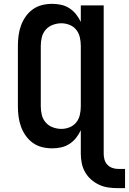

<svg xmlns="http://www.w3.org/2000/svg" viewBox="-20 -763 670 998"><path d="M630 215H593Q568 215 543 211.5Q518 208 495.5 197.5Q473 187 454 170.5Q435 154 422.5 132Q410 110 405 85.5Q400 61 400 36V-86Q390 -65 375.5 -46.5Q361 -28 341 -15Q321 -2 298 3Q275 8 251 8Q224 8 198 1.5Q172 -5 150.5 -20.5Q129 -36 113.5 -58Q98 -80 89 -105Q80 -130 76.5 -156.5Q73 -183 73 -210V-525Q73 -552 76.5 -578.5Q80 -605 89 -630Q98 -655 113.5 -677Q129 -699 150.5 -714.5Q172 -730 198 -736.5Q224 -743 251 -743Q275 -743 298 -738Q321 -733 341 -720Q361 -707 375.5 -688.5Q390 -670 400 -649V-735H519V36Q519 51 523 66Q527 81 537.5 92.5Q548 104 563 109.5Q578 115 593 115H630ZM299 -93Q321 -93 342 -101.5Q363 -110 376.5 -127Q390 -144 395 -166Q400 -188 400 -210V-525Q400 -547 395 -569Q390 -591 376.5 -608Q363 -625 342 -633.5Q321 -642 299 -642Q277 -642 255 -634Q233 -626 218 -609Q203 -592 197.5 -570Q192 -548 192 -525V-210Q192 -187 197.5 -165Q203 -143 218 -126Q233 -109 255 -101Q277 -93 299 -93Z"/></svg>

Font: Iosevka Fixed Extended
Style: Bold
Weight: 700
Width: 7
Monospace: yes
Designer: Belleve Invis
Foundry: Belleve Invis
Version: Version 24.1.1; ttfautohint (v1.8.4)